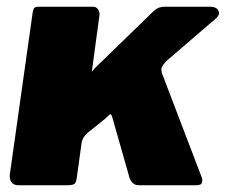

<svg xmlns="http://www.w3.org/2000/svg" viewBox="-20 -550 671 570"><path d="M579 -23Q582 -15 579.5 -7.5Q577 0 563 0H392Q379 0 371.5 -9.5Q364 -19 362 -31L313 -203Q310 -213 306 -210Q302 -207 294 -199L238 -154Q234 -150 229 -143Q224 -136 222 -124L208 -23Q206 -7 200 -3.5Q194 0 177 0H36Q20 0 14 -9Q8 -18 9 -31L77 -513Q79 -524 82.5 -527Q86 -530 94 -530H257Q266 -530 271.5 -521.5Q277 -513 275 -503L253 -340Q252 -336 254 -338.5Q256 -341 262 -348L436 -517Q445 -525 453 -527.5Q461 -530 468 -530H605Q622 -530 628 -519Q634 -508 623 -497L473 -368Q466 -360 461.5 -353Q457 -346 461 -332L579 -23Z"/></svg>

Font: Libre Franklin Black
Style: Italic
Weight: 900
Italic angle: -8°
Designer: Pablo Impallari, Rodrigo Fuenzalida, Nhung Nguyen
Foundry: Impallari Type
Version: Version 3.000